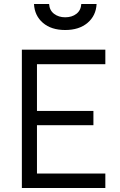

<svg xmlns="http://www.w3.org/2000/svg" viewBox="-20 -946 604 966"><path d="M90 -696H510V-623H166V-388H450V-316H166V-73H510V0H90ZM227 -926Q229 -894 252 -876.5Q275 -859 308 -859Q342 -859 364.5 -876.5Q387 -894 389 -926H466Q463 -867 420.5 -831Q378 -795 308 -795Q238 -795 196 -831Q154 -867 151 -926Z"/></svg>

Font: TitilliumText22L 400 wt
Style: 400 wt
Weight: 400
Designer: Campivisivi
Foundry: Campivisivi
Version: 1.000